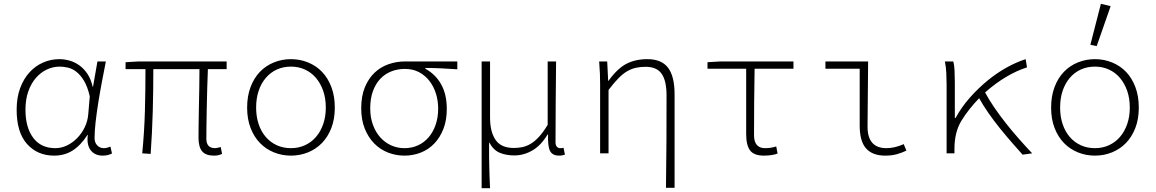

<svg xmlns="http://www.w3.org/2000/svg" viewBox="-20 -801 6040 1003"><path d="M263 12Q176 12 121.5 -48.5Q67 -109 67 -228Q67 -291 85 -340Q103 -389 134 -423Q165 -457 205.5 -474.5Q246 -492 290 -492Q316 -492 343 -484.5Q370 -477 394 -460Q418 -443 436.5 -415.5Q455 -388 464 -348H466L489 -480H533Q523 -429 512.5 -374Q502 -319 493.5 -265.5Q485 -212 479.5 -164Q474 -116 474 -80Q474 -56 488 -41.5Q502 -27 522 -27Q531 -27 540.5 -29.5Q550 -32 557 -35L565 1Q557 5 545 8.5Q533 12 516 12Q497 12 481.5 5.5Q466 -1 455 -14.5Q444 -28 439.5 -48.5Q435 -69 439 -96H437Q401 -41 359 -14.5Q317 12 263 12ZM269 -27Q300 -27 329.5 -41Q359 -55 383 -79.5Q407 -104 422.5 -136Q438 -168 441 -204L449 -298Q437 -349 418.5 -379.5Q400 -410 378.5 -426.5Q357 -443 334 -448Q311 -453 292 -453Q257 -453 225 -438Q193 -423 168 -394.5Q143 -366 128 -324Q113 -282 113 -228Q113 -135 153.5 -81Q194 -27 269 -27Z M1098 12Q1055 12 1036 -10.5Q1017 -33 1017 -82Q1017 -105 1017.5 -147Q1018 -189 1019 -239Q1020 -289 1021 -342Q1022 -395 1022 -440H781Q781 -330 778 -219.5Q775 -109 767 3L723 0Q734 -112 737 -221.5Q740 -331 740 -440H636V-476L703 -480H1164V-440H1066Q1064 -393 1062.5 -339Q1061 -285 1060 -234Q1059 -183 1058.5 -141Q1058 -99 1058 -76Q1058 -27 1104 -27Q1109 -27 1115.5 -28.5Q1122 -30 1133 -33L1140 3Q1131 7 1121.5 9.5Q1112 12 1098 12Z M1500 12Q1453 12 1411 -5Q1369 -22 1338 -54Q1307 -86 1289 -132.5Q1271 -179 1271 -239Q1271 -299 1289 -346.5Q1307 -394 1338 -426Q1369 -458 1411 -475Q1453 -492 1500 -492Q1547 -492 1589 -475Q1631 -458 1662 -426Q1693 -394 1711 -346.5Q1729 -299 1729 -239Q1729 -179 1711 -132.5Q1693 -86 1662 -54Q1631 -22 1589 -5Q1547 12 1500 12ZM1500 -27Q1540 -27 1573.5 -42.5Q1607 -58 1631 -86Q1655 -114 1668.5 -153Q1682 -192 1682 -239Q1682 -287 1668.5 -326Q1655 -365 1631 -393.5Q1607 -422 1573.5 -437.5Q1540 -453 1500 -453Q1459 -453 1425.5 -437.5Q1392 -422 1368 -393.5Q1344 -365 1331 -326Q1318 -287 1318 -239Q1318 -192 1331 -153Q1344 -114 1368 -86Q1392 -58 1425.5 -42.5Q1459 -27 1500 -27Z M2093 12Q2048 12 2007 -4Q1966 -20 1935 -51.5Q1904 -83 1885.5 -129Q1867 -175 1867 -235Q1867 -299 1886 -345Q1905 -391 1936.5 -421Q1968 -451 2009.5 -465.5Q2051 -480 2095 -480H2369V-439Q2325 -442 2285.5 -444Q2246 -446 2202 -446V-442Q2255 -413 2284.5 -360.5Q2314 -308 2314 -232Q2314 -173 2296.5 -128Q2279 -83 2249 -51.5Q2219 -20 2178.5 -4Q2138 12 2093 12ZM2093 -27Q2131 -27 2163 -41.5Q2195 -56 2218.5 -83Q2242 -110 2255.5 -148.5Q2269 -187 2269 -234Q2269 -274 2257.5 -311.5Q2246 -349 2223.5 -378Q2201 -407 2169 -424Q2137 -441 2095 -441Q2057 -441 2024 -428Q1991 -415 1966.5 -389Q1942 -363 1928 -324.5Q1914 -286 1914 -235Q1914 -188 1928 -149.5Q1942 -111 1966 -84Q1990 -57 2022.5 -42Q2055 -27 2093 -27Z M2496 182V-480H2540V-187Q2540 -112 2569 -70Q2598 -28 2664 -28Q2685 -28 2706.5 -32Q2728 -36 2750 -48.5Q2772 -61 2794.5 -85Q2817 -109 2841 -149V-480H2885Q2884 -374 2883 -267.5Q2882 -161 2882 -58Q2882 -42 2889 -34.5Q2896 -27 2906 -27Q2909 -27 2912.5 -27Q2916 -27 2924 -29L2931 7Q2924 9 2917 10.5Q2910 12 2900 12Q2868 12 2854.5 -10.5Q2841 -33 2843 -99H2841Q2806 -41 2761 -15Q2716 11 2667 11Q2625 11 2591.5 -2.5Q2558 -16 2535 -58Q2535 -15 2535 16Q2535 47 2536 73Q2537 99 2537.5 124.5Q2538 150 2540 182Z M3459 180Q3461 59 3461.5 -63Q3462 -185 3462 -302Q3462 -379 3436.5 -415.5Q3411 -452 3353 -452Q3326 -452 3302.5 -447Q3279 -442 3256.5 -429Q3234 -416 3210.5 -392Q3187 -368 3159 -331V0H3115V-358Q3115 -387 3114 -415Q3113 -443 3110 -480H3152L3157 -379H3159Q3205 -443 3252 -467.5Q3299 -492 3362 -492Q3436 -492 3470 -447Q3504 -402 3504 -308V180Z M3971 12Q3919 12 3898.5 -15Q3878 -42 3878 -101V-442H3676V-476L3743 -480H4125V-442H3922Q3919 -266 3919 -95Q3919 -27 3977 -27Q4008 -27 4035 -36L4042 1Q4031 6 4011.5 9Q3992 12 3971 12Z M4604 12Q4538 12 4504.5 -25.5Q4471 -63 4471 -145V-442H4292V-480H4515Q4515 -395 4513.5 -308.5Q4512 -222 4512 -139Q4512 -27 4611 -27Q4631 -27 4653.5 -32Q4676 -37 4701 -48L4715 -14Q4689 -2 4663.5 5Q4638 12 4604 12Z M5322 7Q5296 -22 5265 -57.5Q5234 -93 5203 -131.5Q5172 -170 5144 -210Q5116 -250 5095 -288Q5069 -261 5045 -231Q5021 -201 5001 -168Q4966 -109 4966 -23V0H4925V-358Q4925 -387 4923.5 -419Q4922 -451 4916 -480H4960Q4965 -463 4966.5 -433Q4968 -403 4968 -372V-185H4972Q5003 -242 5047 -291.5Q5091 -341 5140 -381Q5189 -421 5240 -449Q5291 -477 5338 -492L5345 -449Q5293 -433 5236.5 -399.5Q5180 -366 5126 -318Q5147 -279 5175.5 -237.5Q5204 -196 5236.5 -155Q5269 -114 5304 -74.5Q5339 -35 5372 0Z M5700 12Q5653 12 5611 -5Q5569 -22 5538 -54Q5507 -86 5489 -132.5Q5471 -179 5471 -239Q5471 -299 5489 -346.5Q5507 -394 5538 -426Q5569 -458 5611 -475Q5653 -492 5700 -492Q5747 -492 5789 -475Q5831 -458 5862 -426Q5893 -394 5911 -346.5Q5929 -299 5929 -239Q5929 -179 5911 -132.5Q5893 -86 5862 -54Q5831 -22 5789 -5Q5747 12 5700 12ZM5700 -27Q5740 -27 5773.5 -42.5Q5807 -58 5831 -86Q5855 -114 5868.5 -153Q5882 -192 5882 -239Q5882 -287 5868.5 -326Q5855 -365 5831 -393.5Q5807 -422 5773.5 -437.5Q5740 -453 5700 -453Q5659 -453 5625.5 -437.5Q5592 -422 5568 -393.5Q5544 -365 5531 -326Q5518 -287 5518 -239Q5518 -192 5531 -153Q5544 -114 5568 -86Q5592 -58 5625.5 -42.5Q5659 -27 5700 -27ZM5709 -560 5676 -567 5731 -781 5782 -769Z"/></svg>

Font: Source Code Pro Light
Style: Regular
Weight: 300
Monospace: yes
Designer: Paul D. Hunt, Teo Tuominen
Foundry: Adobe Systems Incorporated
Version: Version 2.030;PS 1.000;hotconv 16.6.51;makeotf.lib2.5.65220